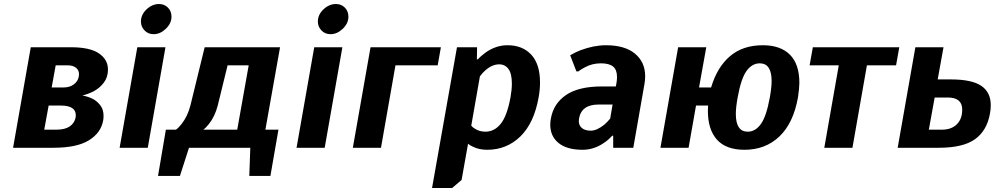

<svg xmlns="http://www.w3.org/2000/svg" viewBox="-20 -735 4960 955"><path d="M133 -500H333Q427 -500 472 -469.5Q517 -439 517 -389Q517 -351 496.5 -324Q476 -297 446 -281Q421 -268 390 -260Q423 -254 449 -239Q470 -225 482.5 -206Q495 -187 495 -159Q495 -144 493 -135Q482 -74 422 -37Q362 0 245 0H45ZM297 -300Q327 -300 347.5 -315.5Q368 -331 372 -355Q373 -359 373 -366Q373 -386 358 -398Q343 -410 317 -410H257L237 -300ZM260 -90Q303 -90 326.5 -106Q350 -122 356 -150Q357 -154 357 -162Q357 -210 282 -210H222L200 -90Z M681 -628Q681 -662 709 -688.5Q737 -715 771 -715Q798 -715 815.5 -697Q833 -679 833 -652Q833 -619 805 -592Q777 -565 744 -565Q717 -565 699 -583.5Q681 -602 681 -628ZM575 0 663 -500H803L715 0Z M805 -90H855Q867 -98 883 -118Q913 -156 927 -210L998 -500H1373L1300 -90H1365L1325 140H1220L1225 0H920L875 140H766ZM1160 -90 1217 -410H1112L1063 -210Q1049 -156 1019 -118Q1003 -98 991 -90Z M1561 -628Q1561 -662 1589 -688.5Q1617 -715 1651 -715Q1678 -715 1695.5 -697Q1713 -679 1713 -652Q1713 -619 1685 -592Q1657 -565 1624 -565Q1597 -565 1579 -583.5Q1561 -602 1561 -628ZM1455 0 1543 -500H1683L1595 0Z M1735 0 1823 -500H2173L2157 -410H1947L1875 0Z M2253 -500H2353L2352 -440H2357Q2370 -455 2397 -475Q2448 -510 2504 -510Q2579 -510 2622.5 -463Q2666 -416 2666 -325Q2666 -288 2659 -250Q2636 -122 2568 -56Q2500 10 2403 10Q2363 10 2333 -5Q2317 -12 2308 -20L2276 160L2229 200H2129ZM2519 -250Q2526 -288 2526 -319Q2526 -369 2509 -392Q2492 -415 2463 -415Q2428 -415 2394 -385Q2379 -372 2367 -355L2324 -110Q2331 -101 2342 -95Q2365 -80 2394 -80Q2439 -80 2470.5 -119Q2502 -158 2519 -250Z M2717 -115Q2717 -130 2720 -145Q2733 -220 2795.5 -262.5Q2858 -305 2973 -305H3043L3046 -320Q3049 -338 3049 -352Q3049 -388 3029.5 -404Q3010 -420 2969 -420Q2925 -420 2889 -400Q2871 -391 2857 -380H2847L2816 -460Q2843 -476 2867 -485Q2934 -510 2994 -510Q3088 -510 3138.5 -468Q3189 -426 3189 -356Q3189 -338 3186 -320L3130 0H3030V-60H3025Q3005 -38 2985 -25Q2935 10 2878 10Q2800 10 2758.5 -23.5Q2717 -57 2717 -115ZM2986 -115Q2999 -126 3015 -145L3027 -215H2957Q2872 -215 2860 -145Q2859 -141 2859 -132Q2859 -111 2874.5 -98Q2890 -85 2919 -85Q2948 -85 2986 -115Z M3501 -183Q3501 -201 3502 -210H3442L3405 0H3265L3353 -500H3493L3457 -300H3517Q3547 -401 3611 -455.5Q3675 -510 3774 -510Q3862 -510 3909 -463Q3956 -416 3956 -323Q3956 -297 3949 -250Q3926 -122 3856.5 -56Q3787 10 3683 10Q3591 10 3546 -40.5Q3501 -91 3501 -183ZM3809 -250Q3818 -300 3818 -332Q3818 -420 3759 -420Q3721 -420 3693.5 -382.5Q3666 -345 3649 -250Q3640 -201 3640 -168Q3640 -80 3699 -80Q3737 -80 3764.5 -118Q3792 -156 3809 -250Z M4080 0 4152 -410H4007L4023 -500H4453L4437 -410H4292L4220 0Z M4533 -500H4673L4644 -340H4709Q4814 -340 4861 -308Q4908 -276 4908 -212Q4908 -190 4904 -170Q4889 -85 4829.5 -42.5Q4770 0 4650 0H4445ZM4665 -90Q4712 -90 4739 -116.5Q4766 -143 4766 -190Q4766 -250 4694 -250H4629L4600 -90Z"/></svg>

Font: Scada
Style: Bold Italic
Weight: 700
Italic angle: -10°
Version: Version 4.000